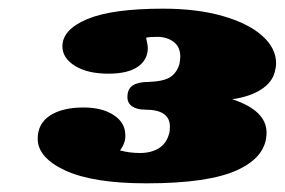

<svg xmlns="http://www.w3.org/2000/svg" viewBox="-20 -693 657 443"><path d="M516 -464Q595 -438 595 -387Q595 -332 528.5 -301Q462 -270 318 -270Q195 -270 131 -299.5Q67 -329 67 -373Q67 -408 95.5 -426.5Q124 -445 173 -445Q215 -445 241.5 -428Q268 -411 269 -384Q271 -365 257 -346Q278 -340 303 -340Q329 -340 346.5 -351Q364 -362 370 -384Q372 -390 372 -401Q372 -440 315 -440Q296 -440 285 -447.5Q274 -455 274 -469Q274 -488 286.5 -496Q299 -504 323 -504Q355 -505 371 -514Q387 -523 394 -545Q396 -557 396 -562Q396 -585 380.5 -596.5Q365 -608 343 -608Q325 -608 317 -606Q321 -590 321 -582Q321 -555 298 -539Q275 -523 230 -523Q182 -523 153 -541Q124 -559 124 -586Q124 -625 181.5 -649Q239 -673 356 -673Q435 -673 494 -656Q553 -639 585 -610.5Q617 -582 617 -547Q617 -538 614 -527Q608 -503 582.5 -486.5Q557 -470 516 -464Z"/></svg>

Font: Shrikhand
Style: Regular
Weight: 400
Italic angle: -14°
Version: Version 1.000;PS 1.000;hotconv 1.0.88;makeotf.lib2.5.647800